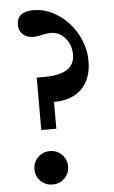

<svg xmlns="http://www.w3.org/2000/svg" viewBox="-55 -818 514 865"><g transform="rotate(-5 201.5 -385.0)"><path d="M186 -239H118V-476H153Q290 -476 290 -565Q290 -609 263.5 -640Q237 -671 199 -671Q180 -671 158.5 -665.5Q137 -660 120 -660Q91 -660 72.5 -676.5Q54 -693 54 -719Q54 -780 129 -780Q174 -780 215 -759.5Q256 -739 288 -704Q320 -669 338.5 -624Q357 -579 357 -530Q357 -450 312 -405Q267 -360 186 -360ZM72 -65Q72 -97 94 -119Q116 -141 148 -141Q180 -141 202 -119Q224 -97 224 -65Q224 -34 202 -12Q180 10 148 10Q116 10 94 -11.5Q72 -33 72 -65Z"/></g></svg>

Font: Libre Baskerville
Style: Bold
Weight: 700
Designer: Pablo Impallari, Rodrigo Fuenzalida
Foundry: Pablo Impallari, Rodrigo Fuenzalida
Version: Version 1.051; ttfautohint (v1.8.4.7-5d5b)